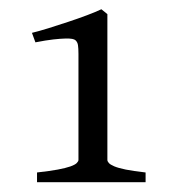

<svg xmlns="http://www.w3.org/2000/svg" viewBox="-20 -687 369 405"><path d="M58.1 -302.7V-323.2Q85 -326.2 101.8 -329.3Q118.7 -332.5 128.4 -335.9Q138.2 -339.4 141.8 -343Q145.5 -346.7 145.5 -349.6V-573.2Q145.5 -585 144.5 -591.6Q143.6 -598.1 139.2 -602.1Q137.2 -604 132.1 -605Q127 -606 117.4 -605.7Q107.9 -605.5 92.5 -603.8Q77.1 -602.1 54.7 -597.7L47.4 -617.7Q61.5 -621.1 82 -627.4Q102.5 -633.8 123.8 -640.9Q145 -647.9 163.8 -655Q182.6 -662.1 193.8 -667.5L206.5 -657.2V-349.6Q206.5 -346.7 209.5 -343.3Q212.4 -339.8 220.9 -336.2Q229.5 -332.5 245.4 -329.3Q261.2 -326.2 287.1 -323.2V-302.7Z"/></svg>

Font: Gentium Plus Phon
Style: Regular
Weight: 400
Designer: J. Victor Gaultney, Annie Olsen, Iska Routamaa, Becca Hirsbrunner
Foundry: SIL International
Version: Version 5.000